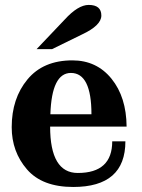

<svg xmlns="http://www.w3.org/2000/svg" viewBox="-20 -744 572 776"><path d="M275.9 11.7Q150.4 11.7 88.9 -59.6Q27.3 -130.9 27.3 -230Q27.3 -346.2 91.1 -423.1Q154.8 -500 272.5 -500Q370.6 -500 430.7 -425.8Q490.7 -351.6 491.7 -232.4H182.6Q182.6 -44.9 294.4 -44.9Q433.6 -44.9 433.6 -172.9H486.8Q486.8 11.7 275.9 11.7ZM349.6 -282.2Q349.6 -449.2 266.6 -449.2Q189 -449.2 183.6 -282.2ZM190.4 -545.4H127.9L241.2 -664.6Q295.4 -724.1 338.4 -724.1Q389.6 -724.1 389.6 -681.2Q389.6 -641.1 311 -604.5Z"/></svg>

Font: Munson
Style: Bold
Weight: 700
Designer: Paul James MIller
Foundry: High-Logic / Made with FontCreator
Version: Version 2.10;May 5, 2019;FontCreator 11.5.0.2430 64-bit